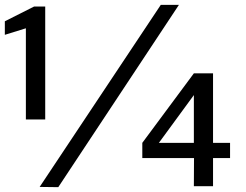

<svg xmlns="http://www.w3.org/2000/svg" viewBox="-32 -770 1019 794"><path d="M75 -653V-276H155V-743H109L-12 -682V-626ZM209 4 708 -750H633L132 3ZM849 -466.7H769.7L556.5 -179.3V-116.4H770.3L769.7 0H849V-116.4H919.4V-179.3H849ZM769.7 -179.3H625.1L769.7 -376.8Z"/></svg>

Font: Morrison SemiBold
Style: Regular
Weight: 600
Designer: Pablo Impallari, Rodrigo Fuenzalida (Modified by Dan O. Williams)
Version: Version 0.030; ttfautohint (v1.8.1)